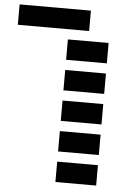

<svg xmlns="http://www.w3.org/2000/svg" viewBox="-203 -873 651 917"><g transform="rotate(5 122.5 -415.0)"><path d="M97.7 -585.9V-683.6H293V-585.9ZM-146.5 -732.4V-830.1H195.3V-732.4ZM97.7 -439.5V-537.1H293V-439.5ZM97.7 -293V-390.6H293V-293ZM97.7 -146.5V-244.1H293V-146.5ZM97.7 0V-97.7H293V0Z"/></g></svg>

Font: Trigram
Style: Regular
Weight: 400
Designer: GGBotNet
Foundry: GGBotNet
Version: 1.05